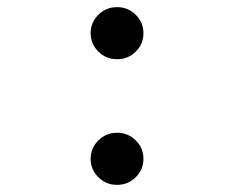

<svg xmlns="http://www.w3.org/2000/svg" viewBox="-20 -505 656 538"><path d="M234 -412Q234 -442 255.5 -463.5Q277 -485 308 -485Q339 -485 360.5 -463.5Q382 -442 382 -412Q382 -382 360.5 -360.5Q339 -339 308 -339Q277 -339 255.5 -360.5Q234 -382 234 -412ZM234 -60Q234 -90 255.5 -111.5Q277 -133 308 -133Q339 -133 360.5 -111.5Q382 -90 382 -60Q382 -30 360.5 -8.5Q339 13 308 13Q277 13 255.5 -8.5Q234 -30 234 -60Z"/></svg>

Font: Overpass Mono Light
Style: Bold
Weight: 600
Monospace: yes
Designer: Delve Withrington, Dave Bailey
Foundry: Delve Fonts
Version: Version 1.000;DELV;Overpass